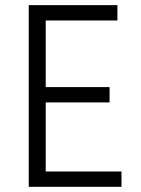

<svg xmlns="http://www.w3.org/2000/svg" viewBox="-20 -720 543 740"><path d="M90.8 -700.2H432.6V-641.1H156.2V-384.3H402.3V-325.2H156.2V-59.1H448.2V0H90.8Z"/></svg>

Font: Selawik Semilight
Style: Regular
Weight: 300
Designer: Aaron Bell
Foundry: Microsoft Corporation
Version: Version 1.01